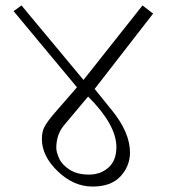

<svg xmlns="http://www.w3.org/2000/svg" viewBox="-20 -692 661 706"><path d="M458 -131Q458 -82 423.5 -44Q389 -6 320 -6Q251 -6 192.5 -62Q134 -118 134 -181Q134 -209 145 -228.5Q156 -248 183 -279L263 -371L30 -651L59 -672L287 -398L504 -672L543 -642L328 -365L391 -287Q458 -205 458 -131ZM216 -232Q187 -198 187 -148Q187 -133 197.5 -109.5Q208 -86 236 -68Q264 -50 307 -50Q350 -50 379 -76Q408 -102 408 -151Q408 -233 304 -337Z"/></svg>

Font: Halant Light
Style: Regular
Weight: 300
Designer: Hitesh Malaviya (Devanagari), Satya Rajpurohit (Latin)
Foundry: Indian Type Foundry
Version: Version 1.101;PS 1.0;hotconv 1.0.78;makeotf.lib2.5.61930; tt